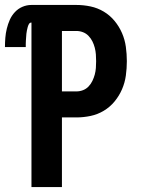

<svg xmlns="http://www.w3.org/2000/svg" viewBox="-54 -755 574 775"><path d="M73 0V-664Q66 -664 62.5 -657.5Q59 -651 57.5 -644.5Q56 -638 54.5 -631.5Q53 -625 52.5 -618.5Q52 -612 51.5 -605Q51 -598 50.5 -591.5Q50 -585 50 -578.5Q50 -572 50 -565H-34Q-34 -584 -32.5 -602.5Q-31 -621 -26.5 -639.5Q-22 -658 -14.5 -675Q-7 -692 6 -706Q19 -720 36.5 -727.5Q54 -735 73 -735H254Q283 -735 311.5 -729Q340 -723 365 -708Q390 -693 408.5 -670.5Q427 -648 438.5 -621.5Q450 -595 454 -566Q458 -537 458 -508Q458 -479 454 -450Q450 -421 438.5 -394.5Q427 -368 408.5 -345.5Q390 -323 365 -308Q340 -293 311.5 -287Q283 -281 254 -281H196V0ZM254 -386Q268 -386 281 -391Q294 -396 303.5 -406Q313 -416 319 -428.5Q325 -441 328.5 -454Q332 -467 333 -480.5Q334 -494 334 -508Q334 -522 333 -535.5Q332 -549 328.5 -562.5Q325 -576 319 -588Q313 -600 303.5 -610Q294 -620 281 -625Q268 -630 254 -630H196V-386Z"/></svg>

Font: Iosevka Extrabold
Style: Regular
Weight: 800
Monospace: yes
Designer: Belleve Invis
Foundry: Belleve Invis
Version: Version 32.5.0; ttfautohint (v1.8.4)